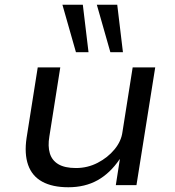

<svg xmlns="http://www.w3.org/2000/svg" viewBox="-20 -780 737 809"><path d="M268 9Q201 9 158 -14.5Q115 -38 98.5 -85Q82 -132 92 -199L139 -496H234L188 -205Q181 -164 190 -134Q199 -104 226 -88Q253 -72 300 -72Q349 -72 391.5 -94Q434 -116 462.5 -150.5Q491 -185 496 -224L539 -496H634L555 0H468L485 -109H484Q444 -50 391 -20.5Q338 9 268 9ZM445 -560 388 -760H474L498 -560ZM300 -560 243 -760H329L353 -560Z"/></svg>

Font: Nunito Sans 7pt SemiExpanded
Style: Italic
Weight: 400
Width: 6
Italic angle: -9°
Designer: Vernon Adams
Foundry: Vernon Adams
Version: Version 3.101;gftools[0.9.27]